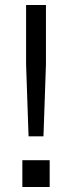

<svg xmlns="http://www.w3.org/2000/svg" viewBox="-20 -753 290 773"><path d="M165 -494V-733H85V-494L95 -204H155ZM70 0H180V-108H70Z"/></svg>

Font: Kreadon Medium
Style: Regular
Weight: 500
Designer: kohakuno
Foundry: StudioGnu
Version: Version 1.000;Glyphs 3.1.2 (3151)